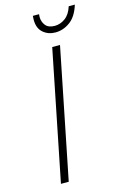

<svg xmlns="http://www.w3.org/2000/svg" viewBox="-132 -941 643 1000"><g transform="rotate(-15 189.0 -441.5)"><path d="M244.5 -769Q205.5 -769 178.2 -792.5Q151 -816 151 -862L152 -883H185.5L184.5 -868Q184.5 -842 200 -822.5Q215.5 -803 249.5 -803Q279.5 -803 306 -822.2Q332.5 -841.5 345.5 -883H378.5Q360 -822.5 323.2 -795.8Q286.5 -769 244.5 -769ZM109 0H67L207.5 -700H249.5Z"/></g></svg>

Font: Argentum Sans ExtraLight
Style: Italic
Weight: 200
Italic angle: -11°
Designer: Julieta Ulanovsky (font), Cristiano Sobral (main changes and remaster)
Foundry: Julieta Ulanovsky (font), Cristiano Sobral (main changes and remaster)
Version: Version 2.007;June 15, 2022;FontCreator 14.0.0.2814 64-bit; 